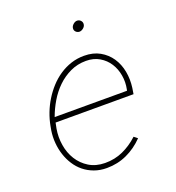

<svg xmlns="http://www.w3.org/2000/svg" viewBox="-131 -813 849 928"><g transform="rotate(-20 293.5 -349.5)"><path d="M261.7 9.8Q226.6 9.8 197.3 -1Q168 -11.7 145 -30.3Q122.1 -48.8 106 -74Q89.8 -99.1 80.3 -128.2Q70.8 -157.2 68.1 -189.2Q65.4 -221.2 70.3 -252.9L74.2 -274.4Q80.1 -306.6 92.3 -338.6Q104.5 -370.6 122.6 -399.9Q140.6 -429.2 163.8 -454.6Q187 -480 214.8 -498.5Q242.7 -517.1 274.4 -527.6Q306.2 -538.1 341.8 -538.1Q388.7 -538.1 422.9 -518.8Q457 -499.5 478.3 -467.8Q499.5 -436 507.1 -395.5Q514.6 -355 508.8 -312.5L503.9 -281.7H103L101.6 -274.4L97.2 -252.9Q89.8 -210.9 96.7 -168.7Q103.5 -126.5 124.5 -92.8Q145.5 -59.1 179.9 -37.8Q214.4 -16.6 261.2 -16.1Q311.5 -15.6 354.5 -35.2Q397.5 -54.7 433.6 -88.4L451.7 -74.2Q413.6 -34.7 365.5 -12.5Q317.4 9.8 261.7 9.8ZM342.3 -511.7Q298.3 -511.7 261.2 -494.1Q224.1 -476.6 194.6 -448Q165 -419.4 143.3 -382.8Q121.6 -346.2 107.9 -308.1H480L481.4 -314.5Q488.8 -350.1 482.7 -385.5Q476.6 -420.9 458.7 -448.7Q440.9 -476.6 411.4 -494.1Q381.8 -511.7 342.3 -511.7ZM337.9 -682.6Q339.4 -692.4 348.9 -700.7Q358.4 -709 368.7 -709Q379.9 -709 387.5 -700.4Q395 -691.9 393.1 -680.7Q391.6 -670.4 381.8 -662.6Q372.1 -654.8 361.8 -654.8Q350.6 -655.3 343.3 -663.3Q335.9 -671.4 337.9 -682.6Z"/></g></svg>

Font: Roboto Mono Thin
Style: Italic
Weight: 250
Designer: Google
Version: Version 2.000985; 2015; ttfautohint (v1.3)